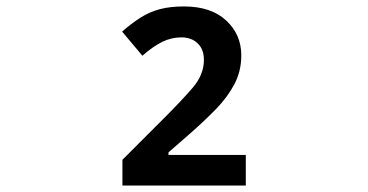

<svg xmlns="http://www.w3.org/2000/svg" viewBox="-20 -660 1142 596"><path d="M360 -84V-164L494 -298Q543 -347 578 -387.5Q613 -428 613 -474Q613 -507 593.5 -525.5Q574 -544 543 -544Q512 -544 483.5 -530Q455 -516 422 -487L359 -562Q389 -588 416.5 -605.5Q444 -623 476 -631.5Q508 -640 551 -640Q635 -640 682 -596.5Q729 -553 729 -488Q729 -439 707.5 -398.5Q686 -358 651 -322Q616 -286 574 -249L503 -187V-179H743V-84Z"/></svg>

Font: Noto Sans Symbols2
Style: Regular
Weight: 400
Designer: Monotype Design Team
Foundry: Monotype Imaging Inc.
Version: Version 2.003